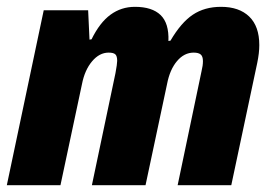

<svg xmlns="http://www.w3.org/2000/svg" viewBox="-27 -542 795 562"><path d="M101 -512H231L235 -426L241 -427Q265 -476 296.5 -499Q328 -522 368 -522Q418 -522 443 -498Q468 -474 466 -422L472 -423Q503 -476 537.5 -499Q572 -522 620 -522Q673 -522 702.5 -493.5Q732 -465 732 -410Q732 -387 726 -358L650 0H493L563 -334Q567 -350 567 -363Q567 -377 560.5 -382.5Q554 -388 540 -388Q512 -388 491 -363Q470 -338 462 -296L399 0H242L311 -328Q316 -355 316 -364Q316 -378 310.5 -383Q305 -388 291 -388Q264 -388 242.5 -362.5Q221 -337 213 -296L150 0H-7Z"/></svg>

Font: Decalotype ExtraBold Italic
Style: Regular
Weight: 800
Italic angle: -12°
Designer: Alfredo Marco Pradil
Foundry: Alfredo Marco Pradil
Version: Version 1.0